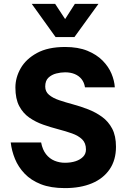

<svg xmlns="http://www.w3.org/2000/svg" viewBox="-20 -953 651 985"><path d="M313 12Q240 12 189.5 -8Q139 -28 106.5 -62Q74 -96 57 -137.5Q40 -179 35 -222H191Q198 -185 216 -162Q234 -139 259.5 -128.5Q285 -118 313 -118Q344 -118 368 -126Q392 -134 406.5 -149Q421 -164 421 -186Q421 -219 401.5 -238Q382 -257 349.5 -268.5Q317 -280 278.5 -290Q240 -300 201.5 -313.5Q163 -327 130.5 -349.5Q98 -372 78.5 -409Q59 -446 59 -504Q59 -555 86 -602.5Q113 -650 169.5 -681Q226 -712 314 -712Q381 -712 428.5 -692.5Q476 -673 506.5 -642Q537 -611 552 -575Q567 -539 569 -505H416Q412 -530 398.5 -547Q385 -564 363.5 -573Q342 -582 314 -582Q292 -582 268.5 -576Q245 -570 228.5 -554.5Q212 -539 212 -509Q212 -483 231.5 -466.5Q251 -450 283.5 -439Q316 -428 355 -417.5Q394 -407 432.5 -392Q471 -377 503.5 -353.5Q536 -330 555.5 -293Q575 -256 575 -200Q575 -132 542.5 -84.5Q510 -37 451.5 -12.5Q393 12 313 12ZM265 -763 143 -933H263L349 -802H280L364 -933H485L362 -763Z"/></svg>

Font: Inclusive Sans
Style: Bold
Weight: 700
Designer: Olivia King
Foundry: Olivia King
Version: Version 2.004